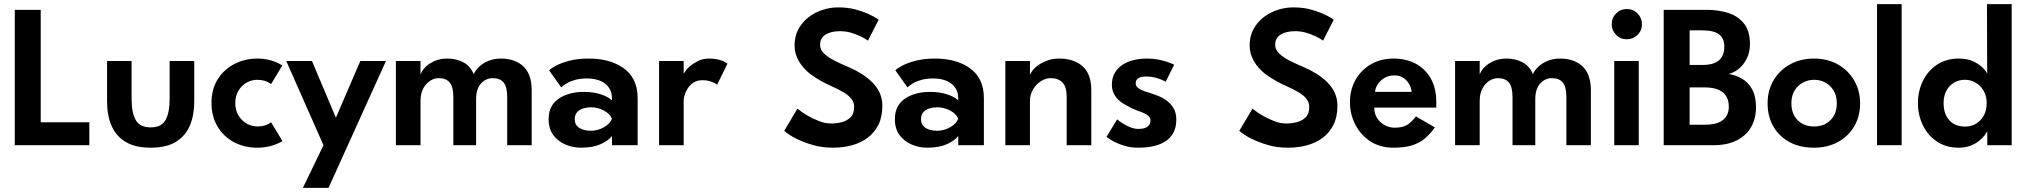

<svg xmlns="http://www.w3.org/2000/svg" viewBox="-20 -708 9899 936"><path d="M415.5 0H52V-660H178.5V-112H415.5Z M714.5 12Q639.5 12 592.8 -16Q546 -44 524 -94.5Q502 -145 502 -213V-410.5H621.5V-227Q621.5 -157 642.2 -122Q663 -87 714.5 -87Q766.5 -87 786.8 -122.5Q807 -158 807 -227V-410.5H927V-213Q927 -147.5 906 -96.8Q885 -46 838.2 -17Q791.5 12 714.5 12Z M1234.5 12Q1170 12 1119.5 -15.5Q1069 -43 1040 -92Q1011 -141 1011 -206.5Q1011 -273.5 1041.5 -321.8Q1072 -370 1123 -396.2Q1174 -422.5 1234.5 -422.5Q1302 -422.5 1356.5 -389L1301.5 -298Q1273.5 -319 1235 -319Q1206.5 -319 1182 -305Q1157.5 -291 1142.2 -265.5Q1127 -240 1127 -205.5Q1127 -170 1142.8 -144.5Q1158.5 -119 1183.2 -105.2Q1208 -91.5 1235 -91.5Q1275.5 -91.5 1301.5 -112L1357 -20Q1302 12 1234.5 12Z M1581.5 208H1456.5L1557 0L1375.5 -410.5H1501L1617.5 -134L1736.5 -410.5H1861.5Z M2572 0H2452.5V-234.5Q2452.5 -285.5 2434.8 -306.2Q2417 -327 2382 -327Q2349 -327 2325 -301Q2301 -275 2301 -224V0H2190V-234.5Q2190 -285.5 2172 -306.2Q2154 -327 2118.5 -327Q2097.5 -327 2077 -314.2Q2056.5 -301.5 2043.2 -276.5Q2030 -251.5 2030 -216V0H1910V-410.5H2030V-344Q2036 -363 2053.5 -380.8Q2071 -398.5 2098.5 -410.5Q2126 -422.5 2161 -422.5Q2203 -422.5 2237.8 -404.8Q2272.5 -387 2289.5 -346.5Q2296.5 -364 2314.5 -381.5Q2332.5 -399 2359.8 -410.8Q2387 -422.5 2422 -422.5Q2484 -422.5 2524 -391Q2572 -352.5 2572 -268.5Z M2812.5 12Q2773 12 2736.8 -3.2Q2700.5 -18.5 2677.5 -49.2Q2654.5 -80 2654.5 -127.5Q2654.5 -199 2712 -232.5Q2759 -260 2826 -260Q2875 -260 2911.2 -247.5Q2947.5 -235 2963.5 -218Q2963.5 -235 2962 -246.2Q2960.5 -257.5 2955 -269.5Q2941 -297.5 2911.8 -311.5Q2882.5 -325.5 2842 -325.5Q2809 -325.5 2784.5 -318.8Q2760 -312 2743.2 -302Q2726.5 -292 2716 -282L2657 -365Q2664 -373.5 2688.8 -387Q2713.5 -400.5 2754.2 -411.5Q2795 -422.5 2850 -422.5Q2949 -422.5 3013 -380.5Q3088.5 -331.5 3088.5 -230V0H2963.5V-45Q2946.5 -22.5 2908.2 -5.2Q2870 12 2812.5 12ZM2860 -70.5Q2894 -70.5 2924 -87.5Q2954 -104.5 2963 -129V-130Q2953.5 -153.5 2923.8 -169.2Q2894 -185 2860.5 -185Q2841 -185 2823 -179.5Q2805 -174 2793.5 -161.2Q2782 -148.5 2782 -126.5Q2782 -106 2793.2 -93.8Q2804.5 -81.5 2822.5 -76Q2840.5 -70.5 2860 -70.5Z M3313 0H3193V-410.5H3313V-350.5Q3314.5 -350.5 3318.5 -356.5Q3337.5 -388.5 3386 -412Q3408.5 -422.5 3438 -422.5Q3491.5 -422.5 3526.5 -398L3476 -295Q3462.5 -306 3435.5 -313.5Q3422.5 -317 3405 -317Q3378 -317 3360.2 -305Q3342.5 -293 3332 -276Q3321.5 -259 3317.2 -243.5Q3313 -228 3313 -220.5Z M4041 12Q3986.5 12 3943 -1Q3853.5 -27 3803 -70L3867.5 -178.5Q3912.5 -141 3973.5 -117.5Q4002.5 -106 4032.5 -106Q4057 -106 4082.8 -112.2Q4108.5 -118.5 4126.2 -135.8Q4144 -153 4144 -186Q4144 -209 4130.8 -225.8Q4117.5 -242.5 4095 -256.5Q4068 -272.5 4033.5 -288Q3980 -311 3931.5 -346Q3894.5 -374.5 3874 -410.5Q3853.5 -446.5 3853.5 -486.5Q3853.5 -531 3872 -565.5Q3890.5 -600 3921.2 -623.8Q3952 -647.5 3989.8 -659.8Q4027.5 -672 4065.5 -672Q4110.5 -672 4146.5 -663Q4215 -645.5 4263.5 -612L4211.5 -510Q4176.5 -534.5 4127 -549Q4102 -556 4075 -556Q4031.5 -556 4004.8 -539.5Q3978 -523 3978 -489Q3978 -465 3998.2 -446.2Q4018.5 -427.5 4050.8 -411.2Q4083 -395 4121 -379Q4187 -350.5 4229 -310Q4281.5 -259.5 4281.5 -193Q4281.5 -138 4262 -99.2Q4242.5 -60.5 4209 -35.8Q4175.5 -11 4132.2 0.5Q4089 12 4041 12Z M4500.5 12Q4461 12 4424.8 -3.2Q4388.5 -18.5 4365.5 -49.2Q4342.5 -80 4342.5 -127.5Q4342.5 -199 4400 -232.5Q4447 -260 4514 -260Q4563 -260 4599.2 -247.5Q4635.5 -235 4651.5 -218Q4651.5 -235 4650 -246.2Q4648.5 -257.5 4643 -269.5Q4629 -297.5 4599.8 -311.5Q4570.5 -325.5 4530 -325.5Q4497 -325.5 4472.5 -318.8Q4448 -312 4431.2 -302Q4414.5 -292 4404 -282L4345 -365Q4352 -373.5 4376.8 -387Q4401.5 -400.5 4442.2 -411.5Q4483 -422.5 4538 -422.5Q4637 -422.5 4701 -380.5Q4776.5 -331.5 4776.5 -230V0H4651.5V-45Q4634.5 -22.5 4596.2 -5.2Q4558 12 4500.5 12ZM4548 -70.5Q4582 -70.5 4612 -87.5Q4642 -104.5 4651 -129V-130Q4641.5 -153.5 4611.8 -169.2Q4582 -185 4548.5 -185Q4529 -185 4511 -179.5Q4493 -174 4481.5 -161.2Q4470 -148.5 4470 -126.5Q4470 -106 4481.2 -93.8Q4492.5 -81.5 4510.5 -76Q4528.5 -70.5 4548 -70.5Z M5300 0H5180V-234.5Q5180 -285.5 5159.2 -306.2Q5138.5 -327 5102.5 -327Q5077.5 -327 5054.2 -312.2Q5031 -297.5 5016 -272.2Q5001 -247 5001 -216V0H4881V-410.5H5001V-342Q5008 -361.5 5028.2 -379.8Q5048.5 -398 5078.5 -410.2Q5108.5 -422.5 5143.5 -422.5Q5208 -422.5 5249.5 -391.5Q5300 -353.5 5300 -270.5Z M5528 12Q5493 12 5464.5 3.5Q5408 -13 5374.5 -41L5426 -126Q5458.5 -99.5 5492 -87Q5510.5 -79.5 5529 -79.5Q5556 -79.5 5570 -88Q5588.5 -98 5588.5 -120Q5588.5 -133 5580 -141.2Q5571.5 -149.5 5558 -155.8Q5544.5 -162 5528 -167.8Q5511.5 -173.5 5495.8 -181.2Q5480 -189 5463.2 -198.5Q5446.5 -208 5432.5 -221.2Q5418.5 -234.5 5409.5 -252.8Q5400.5 -271 5400.5 -295.5Q5400.5 -326.5 5413 -349.8Q5425.5 -373 5448 -389.2Q5470.5 -405.5 5502.2 -414Q5534 -422.5 5572 -422.5Q5601.5 -422.5 5625.5 -417.8Q5649.5 -413 5667 -407.5Q5687.5 -401 5704 -392.5L5663 -309.5Q5650 -316.5 5635 -322.5Q5622.5 -327 5606.5 -331Q5590.5 -335 5567.5 -335Q5516.5 -335 5516.5 -301.5Q5516.5 -283.5 5539.5 -272Q5552.5 -264.5 5588 -254Q5607 -248 5629 -239.2Q5651 -230.5 5670 -215.8Q5689 -201 5701.8 -179Q5714.5 -157 5714.5 -124.5Q5714.5 -48 5653 -14Q5606.5 12 5528 12Z M6259.5 12Q6205 12 6161.5 -1Q6072 -27 6021.5 -70L6086 -178.5Q6131 -141 6192 -117.5Q6221 -106 6251 -106Q6275.5 -106 6301.2 -112.2Q6327 -118.5 6344.8 -135.8Q6362.5 -153 6362.5 -186Q6362.5 -209 6349.2 -225.8Q6336 -242.5 6313.5 -256.5Q6286.5 -272.5 6252 -288Q6198.5 -311 6150 -346Q6113 -374.5 6092.5 -410.5Q6072 -446.5 6072 -486.5Q6072 -531 6090.5 -565.5Q6109 -600 6139.8 -623.8Q6170.5 -647.5 6208.2 -659.8Q6246 -672 6284 -672Q6329 -672 6365 -663Q6433.5 -645.5 6482 -612L6430 -510Q6395 -534.5 6345.5 -549Q6320.5 -556 6293.5 -556Q6250 -556 6223.2 -539.5Q6196.5 -523 6196.5 -489Q6196.5 -465 6216.8 -446.2Q6237 -427.5 6269.2 -411.2Q6301.5 -395 6339.5 -379Q6405.5 -350.5 6447.5 -310Q6500 -259.5 6500 -193Q6500 -138 6480.5 -99.2Q6461 -60.5 6427.5 -35.8Q6394 -11 6350.8 0.5Q6307.5 12 6259.5 12Z M6772.5 12Q6708 12 6660.5 -19Q6613 -50 6587 -100.8Q6561 -151.5 6561 -210Q6561 -270 6587.8 -318Q6614.5 -366 6662.5 -394.2Q6710.5 -422.5 6774.5 -422.5Q6834 -422.5 6880.8 -398Q6927.5 -373.5 6954.8 -326Q6982 -278.5 6982 -209Q6982 -196 6981.5 -183.5H6679.5Q6679.5 -153 6694.2 -131Q6709 -109 6731.8 -97.2Q6754.5 -85.5 6778.5 -85.5Q6818.5 -85.5 6840.5 -99.5Q6862.5 -113.5 6882.5 -140.5L6975 -87Q6953 -56 6927.2 -33.8Q6901.5 -11.5 6864.8 0.2Q6828 12 6772.5 12ZM6861.5 -260Q6861 -275.5 6851.8 -294.2Q6842.5 -313 6824 -326.8Q6805.5 -340.5 6777.5 -340.5Q6749.5 -340.5 6728.8 -327.8Q6708 -315 6696.2 -296.5Q6684.5 -278 6683.5 -260Z M7735.5 0H7616V-234.5Q7616 -285.5 7598.2 -306.2Q7580.5 -327 7545.5 -327Q7512.5 -327 7488.5 -301Q7464.5 -275 7464.5 -224V0H7353.5V-234.5Q7353.5 -285.5 7335.5 -306.2Q7317.5 -327 7282 -327Q7261 -327 7240.5 -314.2Q7220 -301.5 7206.8 -276.5Q7193.5 -251.5 7193.5 -216V0H7073.5V-410.5H7193.5V-344Q7199.5 -363 7217 -380.8Q7234.5 -398.5 7262 -410.5Q7289.5 -422.5 7324.5 -422.5Q7366.5 -422.5 7401.2 -404.8Q7436 -387 7453 -346.5Q7460 -364 7478 -381.5Q7496 -399 7523.2 -410.8Q7550.5 -422.5 7585.5 -422.5Q7647.5 -422.5 7687.5 -391Q7735.5 -352.5 7735.5 -268.5Z M7911 -516.5Q7879.5 -516.5 7858.2 -538.2Q7837 -560 7837 -590Q7837 -621 7858.5 -642.5Q7880 -664 7911 -664Q7942 -664 7963.2 -642.2Q7984.5 -620.5 7984.5 -590Q7984.5 -558.5 7962.5 -537.5Q7940.5 -516.5 7911 -516.5ZM7969 0H7849.5V-410.5H7969Z M8332 0H8090.5V-660H8301.5Q8359 -660 8406.5 -644.5Q8454 -629 8482.5 -592.5Q8511 -556 8511 -494Q8511 -454 8495.8 -423.2Q8480.5 -392.5 8457 -373Q8433.5 -353.5 8407 -347.5Q8442 -342 8472.2 -324.5Q8502.5 -307 8521.5 -273Q8540.5 -239 8540.5 -184Q8540.5 -130.5 8517 -89Q8493.5 -47.5 8447 -23.8Q8400.5 0 8332 0ZM8281.5 -391.5Q8386 -391.5 8386 -481Q8386 -520.5 8360.8 -540.2Q8335.5 -560 8277.5 -560H8217V-391.5ZM8290 -100Q8352 -100 8380 -123.5Q8408 -147 8408 -187.5Q8408 -282 8288 -282H8217V-100Z M8823 12Q8753.5 12 8702.8 -16Q8652 -44 8624.5 -92.8Q8597 -141.5 8597 -204Q8597 -268.5 8626.8 -317.8Q8656.5 -367 8707.5 -394.8Q8758.5 -422.5 8823 -422.5Q8889.5 -422.5 8940 -393.8Q8990.5 -365 9019.2 -315.5Q9048 -266 9048 -204Q9048 -141 9019.5 -92.2Q8991 -43.5 8940.2 -15.8Q8889.5 12 8823 12ZM8824 -91.5Q8872.5 -91.5 8903.5 -122.2Q8934.5 -153 8934.5 -205Q8934.5 -240.5 8919.2 -266Q8904 -291.5 8879 -305.2Q8854 -319 8824 -319Q8794.5 -319 8769.2 -305.5Q8744 -292 8728.5 -266.5Q8713 -241 8713 -205Q8713 -153 8743.5 -122.2Q8774 -91.5 8824 -91.5Z M9250.5 0H9130.5V-688H9250.5Z M9529 12Q9467 12 9422.5 -18Q9378 -48 9354 -97.5Q9330 -147 9330 -205Q9330 -265.5 9354.8 -315Q9379.5 -364.5 9424.2 -393.5Q9469 -422.5 9529 -422.5Q9571 -422.5 9600 -408.8Q9629 -395 9645.8 -377.8Q9662.5 -360.5 9667.5 -349L9666.5 -688H9787V0H9668V-68.5H9667.5Q9664.5 -61 9654.8 -48Q9645 -35 9628 -21.2Q9611 -7.5 9586.2 2.2Q9561.5 12 9529 12ZM9560 -91Q9605 -91 9635 -122.8Q9665 -154.5 9665 -205Q9665 -240.5 9650 -266Q9635 -291.5 9611 -305.2Q9587 -319 9560 -319Q9513.5 -319 9484.2 -287.5Q9455 -256 9455 -205Q9455 -153.5 9482.5 -122.2Q9510 -91 9560 -91Z"/></svg>

Font: Lucymar Sans SemiBold
Style: Regular
Weight: 600
Foundry: The League of Moveable Type (original font) / Main changes by Cristiano Sobral with portions from Mirco Monsees
Version: Version 2.001;August 30, 2020;FontCreator 13.0.0.2681 64-bit